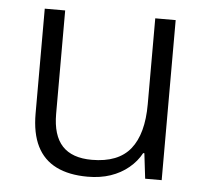

<svg xmlns="http://www.w3.org/2000/svg" viewBox="-44 -580 691 637"><g transform="rotate(5 301.5 -261.5)"><path d="M516 -533V0H461L451 -84H447Q432 -56 406 -34.5Q380 -13 346 -1.5Q312 10 270 10Q208 10 165.5 -11Q123 -32 101.5 -75Q80 -118 80 -184V-533H148V-189Q148 -117 180.5 -82Q213 -47 279 -47Q367 -47 407.5 -97.5Q448 -148 448 -247V-533Z"/></g></svg>

Font: Noto Sans Syriac Eastern Light
Style: Regular
Weight: 300
Designer: Patrick Giasson and the Monotype Design Team
Foundry: Monotype Imaging Inc.
Version: Version 3.001